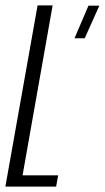

<svg xmlns="http://www.w3.org/2000/svg" viewBox="-48 -695 390 715"><path d="M-28 0 92 -675H148L36 -42H168.5L161 0ZM229.5 -552.5 281.5 -674H322L267.5 -552.5Z"/></svg>

Font: Anybody Condensed Light
Style: Italic
Weight: 300
Width: 3
Italic angle: -10°
Designer: Tyler Finck
Foundry: Etcetera Type Company
Version: Version 1.010; ttfautohint (v1.8.3) -l 8 -r 50 -G 200 -x 14 